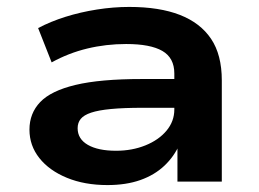

<svg xmlns="http://www.w3.org/2000/svg" viewBox="-20 -524 748 554"><path d="M290 10Q224 10 173 -11Q122 -32 93.5 -68Q65 -104 65 -150Q65 -197 96 -229.5Q127 -262 198 -279Q269 -296 389 -296H502V-213H393Q337 -213 300.5 -209.5Q264 -206 243 -199Q222 -192 213 -181Q204 -170 204 -154Q204 -123 233.5 -106Q263 -89 315 -89Q361 -89 399.5 -104.5Q438 -120 460.5 -147Q483 -174 483 -208V-312Q483 -357 448.5 -377Q414 -397 344 -397Q286 -397 232 -384Q178 -371 129 -344L90 -443Q126 -462 169 -475.5Q212 -489 259.5 -496.5Q307 -504 353 -504Q440 -504 499 -481Q558 -458 589 -412Q620 -366 620 -292V0H492V-108H498Q483 -73 454.5 -46Q426 -19 385 -4.5Q344 10 290 10Z"/></svg>

Font: Nunito Sans 10pt Expanded
Style: Bold
Weight: 700
Width: 7
Designer: Vernon Adams
Foundry: Vernon Adams
Version: Version 3.101;gftools[0.9.27]